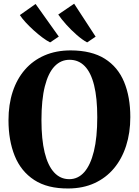

<svg xmlns="http://www.w3.org/2000/svg" viewBox="-20 -1032 768 1063"><path d="M359 11.5Q243 12.5 169.5 -35.5Q96 -83.5 61.5 -169Q27 -254.5 27 -366.5Q27 -453 50.2 -524Q73.5 -595 118 -646.2Q162.5 -697.5 226.5 -725.2Q290.5 -753 371.5 -753Q487.5 -752.5 560.2 -706.8Q633 -661 667.2 -578Q701.5 -495 701.5 -384Q701.5 -297 678.2 -224.8Q655 -152.5 610.8 -99.8Q566.5 -47 503.2 -18Q440 11 359 11.5ZM363.5 -40Q412 -40 446.5 -79Q481 -118 499.8 -194.5Q518.5 -271 518.5 -383Q518.5 -489.5 501 -560Q483.5 -630.5 449.2 -665.8Q415 -701 365 -701Q316.5 -701 281.8 -664.5Q247 -628 228.2 -553.8Q209.5 -479.5 209.5 -367Q209.5 -260.5 227.2 -187.8Q245 -115 279.5 -77.5Q314 -40 363.5 -40ZM257 -797.5Q238 -807 214.2 -824.8Q190.5 -842.5 166.5 -864.2Q142.5 -886 122.2 -908Q102 -930 90 -948.5L177 -1010L305.5 -829.5L258 -797.5ZM462 -797.5Q436 -811.5 405 -838.5Q374 -865.5 346.5 -896.2Q319 -927 302.5 -951.5L390.5 -1011.5L509.5 -829L463 -797.5Z"/></svg>

Font: Merriweather 60pt ExtraBold
Style: Regular
Weight: 800
Version: Version 2.100